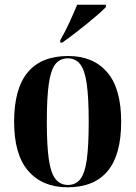

<svg xmlns="http://www.w3.org/2000/svg" viewBox="-20 -786 576 816"><path d="M267 10Q161 10 100.5 -59Q40 -128 40 -269Q40 -548 270 -548Q376 -548 435.5 -479Q495 -410 495 -269Q495 -128 437.5 -59Q380 10 267 10ZM269 0Q302 0 321.5 -25Q341 -50 349 -108.5Q357 -167 357 -269Q357 -372 348.5 -430.5Q340 -489 320.5 -513.5Q301 -538 268 -538Q235 -538 215.5 -513.5Q196 -489 187.5 -430.5Q179 -372 179 -269Q179 -167 187.5 -108.5Q196 -50 216 -25Q236 0 269 0ZM236 -615Q256 -649 275 -690.5Q294 -732 308 -766H430V-756Q418 -743 395.5 -723.5Q373 -704 346.5 -682.5Q320 -661 293 -640.5Q266 -620 245 -605H236Z"/></svg>

Font: Noto Serif Display Condensed
Style: Bold
Weight: 700
Width: 3
Designer: Monotype Design Team
Foundry: Monotype Imaging Inc.
Version: Version 2.009